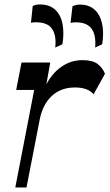

<svg xmlns="http://www.w3.org/2000/svg" viewBox="-20 -826 483 846"><path d="M47.4 0 130.6 -429.8H51.3L74.8 -550.5H201.3L174.4 -397.8L168.1 -417.9Q194.4 -487.9 240.5 -524.4Q286.6 -561 342.9 -561Q386.8 -561 408.8 -545.1Q430.8 -529.3 442.6 -501.1L392.6 -410.7Q367.1 -440.6 310.1 -440.6Q248 -440.6 207.8 -402.8Q167.7 -365.1 154.9 -298.7L96.8 0ZM399.3 -616.6Q403.9 -671.9 383.4 -699.8Q362.8 -727.6 314.6 -727.6Q307.6 -727.6 301.9 -727.1Q296.2 -726.6 290.9 -724.9L299.3 -797.9Q306.2 -801.8 314.5 -803.8Q322.8 -805.7 332.9 -805.7Q371.4 -805.7 395.8 -784.2Q420.3 -762.6 429.5 -723.3Q438.7 -684.1 430.3 -631.1ZM223.5 -616.6Q229.1 -669.9 209.4 -698.9Q189.7 -727.9 137.7 -727.9Q131.7 -727.9 126.6 -727.4Q121.4 -726.9 116.4 -725.2L124.1 -798.9Q135.5 -806.4 155 -806.4Q198.6 -806.4 223.3 -783.1Q247.9 -759.9 255.5 -720.6Q263.1 -681.3 255.1 -631.1Z"/></svg>

Font: Savate ExtraLight
Style: Italic
Weight: 200
Italic angle: -11°
Designer: Max Esnée
Foundry: Plomb Type
Version: Version 2.000